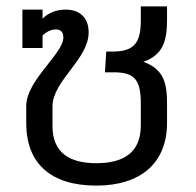

<svg xmlns="http://www.w3.org/2000/svg" viewBox="-20 -570 612 600"><path d="M62 -239V-185C62 -59 139 10 281 10C419 10 502 -60 502 -186V-245C502 -309 493 -353 428 -377C489 -398 502 -442 502 -507V-550H420V-506C420 -440 402 -409 334 -409H312L308 -344H336C400 -344 420 -321 420 -247V-178C420 -93 366 -60 281 -60C197 -60 144 -93 144 -176V-237C144 -318 257 -384 257 -469C257 -515 229 -540 185 -540C151 -540 129 -527 113 -512V-540H50V-420H113V-459C124 -470 139 -478 154 -478C169 -478 178 -471 178 -453C178 -402 62 -319 62 -239Z"/></svg>

Font: Kanit Light
Style: Regular
Weight: 300
Designer: Katatrad Team
Foundry: CadsonDemak
Version: Version 1.000;PS 001.000;hotconv 1.0.88;makeotf.lib2.5.64775